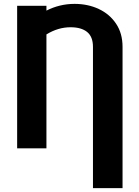

<svg xmlns="http://www.w3.org/2000/svg" viewBox="-20 -757 712 980"><path d="M605.5 203.1H454.5V-517.8Q454.5 -569.6 424.7 -593.8Q394.9 -617.9 340.2 -617.9Q276.3 -617.9 217 -581.3V0H67.5V-727.3H217V-702.8Q249.3 -719.5 285.5 -728.3Q321.7 -737.2 360.4 -737.2Q428.6 -737.2 484.2 -711.1Q539.8 -685 572.6 -635.8Q605.5 -586.6 605.5 -517.8Z"/></svg>

Font: Inter Zeller
Style: Bold
Weight: 700
Designer: Rasmus Andersson; Joe Bland
Foundry: zeller
Version: Version 3.015;git-dec3a8cb1